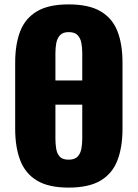

<svg xmlns="http://www.w3.org/2000/svg" viewBox="-20 -841 626 873"><path d="M139 -365V-475H442V-365ZM292 12Q201 12 148 -20Q95 -52 72 -112Q49 -172 49 -255V-556Q49 -640 72 -699Q95 -758 148 -789.5Q201 -821 292 -821Q384 -821 437.5 -789.5Q491 -758 514 -699Q537 -640 537 -556V-255Q537 -172 514 -112Q491 -52 437.5 -20Q384 12 292 12ZM292 -115Q320 -115 333 -129Q346 -143 350 -165Q354 -187 354 -210V-600Q354 -624 350 -645.5Q346 -667 333 -681Q320 -695 292 -695Q266 -695 253 -681Q240 -667 236 -645.5Q232 -624 232 -600V-210Q232 -187 235.5 -165Q239 -143 251.5 -129Q264 -115 292 -115Z"/></svg>

Font: Oswald
Style: Bold
Weight: 700
Designer: Vernon Adams
Foundry: Vernon Adams
Version: Version 4.103;gftools[0.9.33.dev8+g029e19f]